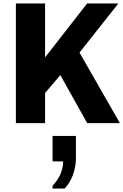

<svg xmlns="http://www.w3.org/2000/svg" viewBox="-20 -706 708 1101"><path d="M71 0V-686H238.5V-377L479.5 -686H658.5L436 -404.5L667.5 0H480L326 -275.5L238.5 -172.5V0ZM281.5 375V359Q312 327 327 291.5Q342 256 342 219.5H281.5V73.5H415.5V197.5Q415.5 247 399.5 293.5Q383.5 340 351 375Z"/></svg>

Font: Chivo Medium
Style: Regular
Weight: 500
Designer: Hector Gatti
Foundry: Omnibus-Type
Version: Version 2.002